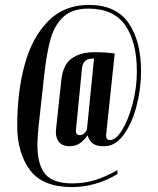

<svg xmlns="http://www.w3.org/2000/svg" viewBox="-20 -750 643 780"><path d="M411 -201V-197Q411 -181 427 -181Q451 -181 476.5 -222.5Q502 -264 519 -329Q536 -394 536 -460Q536 -579 489 -647Q442 -715 339 -715Q274 -715 238 -682Q202 -649 186 -593.5Q170 -538 160 -448L137 -239Q132 -192 132 -162Q132 -80 164 -42.5Q196 -5 273 -5Q324 -5 368 -19Q412 -33 457 -59V-43Q417 -18 369.5 -4Q322 10 272 10Q153 10 101.5 -59.5Q50 -129 50 -239Q50 -376 80 -486.5Q110 -597 175 -663.5Q240 -730 341 -730Q451 -730 502 -657Q553 -584 553 -460Q553 -389 534.5 -318.5Q516 -248 482 -202Q448 -156 404 -156Q374 -155 358 -166.5Q342 -178 336 -200Q320 -178 303 -167Q286 -156 262 -156Q235 -156 221 -171.5Q207 -187 207 -214Q207 -223 208 -228L229 -423Q235 -486 270.5 -512Q306 -538 365 -538Q406 -538 446 -533ZM362 -512H355Q317 -512 313 -472L289 -227L288 -219Q288 -201 304 -201Q321 -201 333 -222Z"/></svg>

Font: FFF_Magyar-Nemzet Bold
Style: Regular
Weight: 700
Width: 2
Designer: bBox Type GmbH
Foundry: bBox Type GmbH
Version: Version 0.004